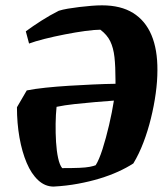

<svg xmlns="http://www.w3.org/2000/svg" viewBox="-20 -677 615 709"><path d="M178 12Q146.5 12 121.2 -11.3Q95.8 -34.7 78.6 -75.4Q61.3 -116.2 51.9 -169.1Q42.6 -221.9 42.6 -281L78.8 -343.1Q108.4 -349 148.4 -353.2Q188.3 -357.4 233.2 -360.2Q278 -363 322.7 -365Q367.4 -367.1 406.5 -367.6Q406.5 -370.6 406.5 -373.9Q406.5 -377.2 406.5 -379.8Q406.5 -431.5 402.7 -466Q398.8 -500.5 387.1 -524.6Q375.4 -548.6 350.6 -567.3Q330 -567.3 294.7 -562.6Q259.4 -557.8 219.7 -550Q180 -542.3 144.3 -533.3Q108.6 -524.2 87.3 -516.2L75.3 -561.3Q100.7 -580.1 132.6 -600.5Q164.5 -620.9 197 -637.2Q210.6 -641.6 230.5 -645Q250.4 -648.4 273 -651.1Q295.6 -653.8 317.7 -655.6Q339.8 -657.3 356.7 -657.3Q426.1 -657.3 471.4 -629.1Q516.8 -600.9 539.3 -547.5Q561.8 -494.2 561.3 -417.7Q561.3 -377.3 555 -331.8Q548.8 -286.4 537.3 -239.9Q525.9 -193.4 509.6 -150.8Q493.4 -108.2 472.4 -73.5Q447.7 -57.5 416.3 -43.2Q384.8 -28.9 347.6 -17.6Q310.3 -6.3 267.8 1.5Q225.3 9.4 178 12ZM209.6 -56.2Q248.5 -56.2 272.7 -57.2Q296.9 -58.2 311.3 -61Q325.7 -63.8 333.3 -66.9Q345.5 -85.8 358.5 -126.1Q371.4 -166.5 382.7 -214.9Q394 -263.2 400.6 -305.5Q370.4 -303.4 332 -300.1Q293.5 -296.8 255.7 -292.7Q217.9 -288.6 188.9 -282.5Q185.9 -254.5 185.4 -220Q185 -185.5 187 -152.4Q189 -119.2 194.6 -93.5Q200.1 -67.8 209.6 -56.2Z"/></svg>

Font: Labrada
Style: Italic
Weight: 400
Italic angle: -7°
Designer: Mercedes Jáuregui
Foundry: Omnibus-Type Team
Version: Version 1.000